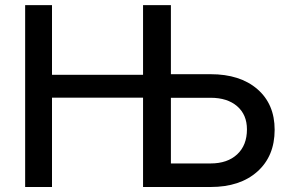

<svg xmlns="http://www.w3.org/2000/svg" viewBox="-20 -748 1165 768"><path d="M80.6 0V-727.5H188V-448.7H552.2V-727.5H663.6V-451.2H822.3Q940.4 -451.2 1009.5 -391.4Q1078.6 -331.5 1078.6 -229Q1078.6 -123.5 1009.5 -61.8Q940.4 0 822.3 0H552.2V-357.4H188V0ZM663.6 -356.9V-94.2H822.3Q889.6 -94.2 928.7 -130.6Q967.8 -167 967.8 -230.5Q967.8 -289.1 928.7 -323Q889.6 -356.9 822.3 -356.9Z"/></svg>

Font: Inter Medium
Style: Regular
Weight: 500
Designer: Rasmus Andersson
Foundry: rsms
Version: Version 4.001;git-9221beed3